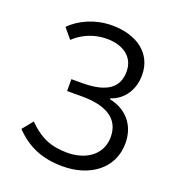

<svg xmlns="http://www.w3.org/2000/svg" viewBox="-137 -853 889 974"><g transform="rotate(20 308.0 -366.0)"><path d="M310 13C454 13 570 -67 570 -206C570 -308 506 -372 420 -389V-394C491 -418 531 -482 531 -560C531 -676 437 -745 303 -745C214 -745 133 -709 82 -657L127 -603C171 -645 232 -672 301 -672C387 -672 451 -630 451 -550C451 -464 394 -418 259 -418H201V-354H282C412 -354 489 -309 489 -210C489 -113 407 -60 309 -60C222 -60 162 -84 95 -151L49 -94C121 -19 203 13 310 13Z"/></g></svg>

Font: Noto Sans CJK HK DemiLight
Style: Regular
Weight: 350
Designer: Ryoko NISHIZUKA 西塚涼子 (kana, bopomofo & ideographs); Paul D. Hunt (Latin, Greek & Cyrillic); Sandoll Communications 산돌커뮤니
Foundry: Adobe
Version: Version 2.004;hotconv 1.0.118;makeotfexe 2.5.65603